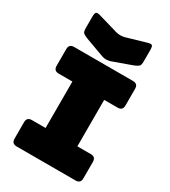

<svg xmlns="http://www.w3.org/2000/svg" viewBox="-231 -1090 1067 1203"><g transform="rotate(30 302.5 -488.5)"><path d="M89 0Q53 0 53 -36V-155Q53 -191 89 -191H188V-527H89Q53 -527 53 -563V-684Q53 -720 89 -720H515Q551 -720 551 -684V-563Q551 -527 515 -527H418V-191H515Q551 -191 551 -155V-36Q551 0 515 0ZM334 -932 471 -972Q497 -980 504.5 -974Q512 -968 512 -941V-860Q512 -833 503.5 -825Q495 -817 471 -807L343 -761Q334 -757 323.5 -755Q313 -753 304 -752Q295 -752 287.5 -753Q280 -754 272 -757L135 -807Q110 -817 101.5 -825Q93 -833 93 -860V-941Q93 -968 101 -974Q109 -980 135 -972L272 -932Q303 -924 334 -932Z"/></g></svg>

Font: Bungee Tint
Style: Regular
Weight: 400
Designer: David Jonathan Ross
Foundry: David Jonathan Ross
Version: Version 2.001